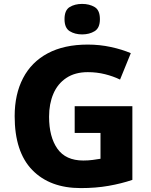

<svg xmlns="http://www.w3.org/2000/svg" viewBox="-20 -952 771 982"><path d="M362 -409H657V-32Q601 -13 535.5 -1.5Q470 10 393 10Q235 10 145 -82.5Q55 -175 55 -358Q55 -470 98 -552.5Q141 -635 224.5 -679.5Q308 -724 429 -724Q490 -724 547.5 -711.5Q605 -699 649 -680L594 -545Q559 -562 517 -572.5Q475 -583 429 -583Q364 -583 319.5 -553.5Q275 -524 253 -472.5Q231 -421 231 -355Q231 -252 273.5 -191.5Q316 -131 406 -131Q431 -131 454 -134Q477 -137 494 -140V-272H362ZM400 -932Q437 -932 464 -916Q491 -900 491 -854Q491 -809 464 -792.5Q437 -776 400 -776Q363 -776 336.5 -792.5Q310 -809 310 -854Q310 -900 336.5 -916Q363 -932 400 -932Z"/></svg>

Font: Noto Sans Sinhala ExtraBold
Style: Regular
Weight: 800
Designer: Jelle Bosma - Monotype Design Team
Foundry: Monotype Imaging Inc.
Version: Version 2.006; ttfautohint (v1.8.4.7-5d5b)